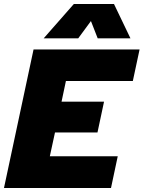

<svg xmlns="http://www.w3.org/2000/svg" viewBox="-20 -947 723 967"><path d="M149 -698H683L649 -539H312L290 -435H504L471 -280H257L231 -160H573L539 0H0ZM352 -927H554L637 -754H472L438 -841L374 -754H200Z"/></svg>

Font: Azeret Mono ExtraBold
Style: Italic
Weight: 800
Italic angle: -12°
Designer: Martin Vácha
Foundry: Displaay
Version: Version 1.000; Glyphs 3.0.3, build 3074